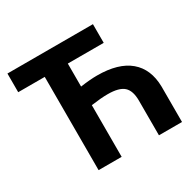

<svg xmlns="http://www.w3.org/2000/svg" viewBox="-153 -883 1078 1056"><g transform="rotate(-30 385.5 -355.5)"><path d="M559.1 -592.3H331.1V-446.3Q393.6 -455.1 437 -455.1Q572.3 -455.1 642.3 -396Q712.4 -336.9 714.4 -225.6V0H567.9V-220.2Q567.9 -283.2 538.1 -310.1Q508.3 -336.9 437 -336.9Q393.6 -336.9 331.1 -328.1V0H184.6V-592.3H16.1V-710.9H559.1Z"/></g></svg>

Font: Roboto-o
Style: o-Bold
Weight: 700
Designer: Google
Version: Version 2.134; 2016; ttfautohint (v1.6)